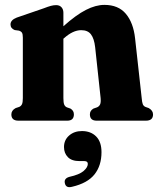

<svg xmlns="http://www.w3.org/2000/svg" viewBox="-20 -494 650 786"><path d="M239.5 -442V-386.5Q291.5 -433 331.8 -453.5Q372 -474 407.5 -474Q464.5 -474 495.2 -437.5Q526 -401 533 -337L560 -93Q561.5 -75 564.5 -67.5Q567.5 -60 575 -56.5L589 -51.5Q606.5 -41.5 606.5 -25.5Q606.5 0 577.5 0H375.5Q348 0 348 -26Q348 -41 362.5 -49.5L377 -54.5Q385.5 -58 389.5 -66Q393.5 -74 392 -92L369.5 -301Q365.5 -336 352.5 -353.2Q339.5 -370.5 312.5 -370.5Q278.5 -370.5 242 -337.5L239.5 -335.5V-92.5Q239.5 -74 242.8 -66Q246 -58 254 -54.5L268.5 -49.5Q282.5 -41 282.5 -26Q282.5 0 255.5 0H55.5Q26.5 0 26.5 -25.5Q26.5 -42 44 -51.5L59 -56.5Q66.5 -60 70 -67.5Q73.5 -75 73.5 -92.5V-340Q73.5 -354.5 69.8 -360.2Q66 -366 58 -368.5L40 -371Q23 -378 23 -394Q23 -412 48.5 -422L159 -460Q177 -467 188.2 -470Q199.5 -473 210 -473Q224 -473 231.8 -464.2Q239.5 -455.5 239.5 -442ZM306 165.5Q273.5 165.5 257.8 149.2Q242 133 242 108Q242 79 263 60.8Q284 42.5 315.5 42.5Q351.5 42.5 373.5 64.5Q395.5 86.5 395.5 129Q395.5 184 366.8 220Q338 256 275.5 270.5Q250 277.5 245.5 256Q241 236.5 264 230Q305 221 322.2 206Q339.5 191 339.5 177Q339.5 165.5 325.5 165.5Z"/></svg>

Font: Fraunces 72pt Soft
Style: Bold
Weight: 700
Version: Version 1.000;[b76b70a41]